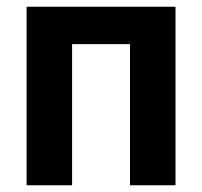

<svg xmlns="http://www.w3.org/2000/svg" viewBox="-20 -550 600 570"><path d="M59 -530H501V0H366V-419H194V0H59Z"/></svg>

Font: Golos UI
Style: Bold
Weight: 700
Designer: A.Korolkova, Vitaly Kuzmin
Foundry: ParaType Ltd
Version: Version 2.000